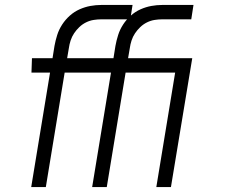

<svg xmlns="http://www.w3.org/2000/svg" viewBox="-20 -755 940 775"><path d="M106 0 182 -462H107L109 -520H192L200 -570Q204 -592 211 -614Q218 -636 231 -656Q244 -676 262 -692Q280 -708 301.5 -717.5Q323 -727 345 -731Q367 -735 389 -735H515L506 -677H389Q374 -677 358 -674.5Q342 -672 327 -664.5Q312 -657 300 -645.5Q288 -634 279 -620.5Q270 -607 265 -591.5Q260 -576 258 -561L251 -520H413L412 -462H241L165 0ZM352 0 428 -462H353L355 -520H438L446 -570Q450 -592 457 -614Q464 -636 477 -656Q490 -676 508 -692Q526 -708 547.5 -717.5Q569 -727 591 -731Q613 -735 635 -735H761L752 -677H635Q620 -677 604 -674.5Q588 -672 573 -664.5Q558 -657 546 -645.5Q534 -634 525 -620.5Q516 -607 511 -591.5Q506 -576 504 -561L497 -520H659L658 -462H487L411 0ZM670 0H611L687 -462H583L585 -520H756Z"/></svg>

Font: Iosevka Aile Light Oblique
Style: Regular
Weight: 300
Italic angle: -9°
Designer: Belleve Invis
Foundry: Belleve Invis
Version: Version 31.1.0; ttfautohint (v1.8.4)